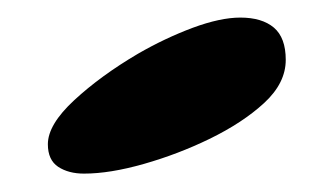

<svg xmlns="http://www.w3.org/2000/svg" viewBox="-20 -646 366 213"><path d="M73.1 -453.4Q56.1 -453.4 44.6 -460.9Q33.1 -468.5 33.1 -486Q33.1 -507.8 62.4 -534.9Q91.8 -562.1 133.1 -586.4Q162.9 -603.6 193.6 -615.1Q224.4 -626.5 246.6 -626.5Q270.6 -626.5 283.8 -615.4Q297 -604.2 297 -579.6Q297 -553.9 273.2 -531.9Q249.4 -509.9 212.2 -491.8Q177.6 -475 139.8 -464.2Q102 -453.4 73.1 -453.4Z"/></svg>

Font: Gluten Thin
Style: Regular
Weight: 100
Designer: Tyler Finck
Foundry: Etcetera Type Company
Version: Version 1.300